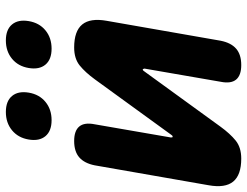

<svg xmlns="http://www.w3.org/2000/svg" viewBox="-129 -719 843 655"><g transform="rotate(-90 292.5 -391.5)"><path d="M56 -490Q63 -525 83 -542.5Q103 -560 139 -560Q174 -560 188.5 -542.5Q203 -525 196 -490L151 -230Q151 -224 153 -224Q156 -224 157.5 -225.5Q159 -227 161 -230L349 -489Q373 -522 396.5 -541Q420 -560 458 -560Q514 -560 536.5 -532.5Q559 -505 549 -449L481 -60Q474 -25 454 -7.5Q434 10 398 10Q363 10 348.5 -7.5Q334 -25 341 -60L386 -320Q385 -326 383 -326Q381 -326 379.5 -324.5Q378 -323 376 -320L188 -61Q164 -28 140.5 -9Q117 10 79 10Q23 10 0.5 -17.5Q-22 -45 -12 -101ZM454 -637Q417 -637 399.5 -658Q382 -679 388 -715Q394 -751 419.5 -772Q445 -793 482 -793Q519 -793 536.5 -772Q554 -751 548 -715Q542 -679 516.5 -658Q491 -637 454 -637ZM210 -637Q173 -637 155.5 -658Q138 -679 144 -715Q150 -751 175.5 -772Q201 -793 238 -793Q275 -793 292.5 -772Q310 -751 304 -715Q298 -679 272.5 -658Q247 -637 210 -637Z"/></g></svg>

Font: Maple Mono ExtraBold
Style: Italic
Weight: 800
Italic angle: -10°
Monospace: yes
Designer: subframe7536
Version: Version 7.200